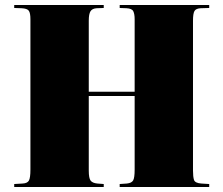

<svg xmlns="http://www.w3.org/2000/svg" viewBox="-20 -750 896 770"><path d="M37 0V-12L71 -14Q90 -15 96 -26Q102 -37 102 -70V-673Q102 -698 95.5 -707Q89 -716 66 -717L37 -718V-730H396V-718L368 -717Q350 -716 343 -705Q336 -694 336 -667V-382H520V-673Q520 -694 514.5 -705Q509 -716 487 -717L460 -718V-730H819V-718L785 -717Q766 -716 760 -706Q754 -696 754 -667V-66Q754 -41 758 -28.5Q762 -16 787 -14L819 -12V0H460V-12L489 -14Q508 -16 514 -26.5Q520 -37 520 -70V-365H336V-66Q336 -35 343.5 -25.5Q351 -16 370 -14L396 -12V0Z"/></svg>

Font: Display Black
Style: Regular
Weight: 900
Designer: Latin by Veronika Burian and Jose Scaglione. Greek by Irene Vlachou. Cyrillic by Vera Evstafieva.
Foundry: TypeTogether
Version: Version 3.002